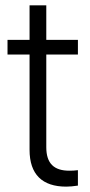

<svg xmlns="http://www.w3.org/2000/svg" viewBox="-20 -696 340 723"><path d="M229.5 6.8C243.2 6.8 255.4 5.4 273.4 2.9V-55.2C261.7 -53.7 252.4 -53.2 241.2 -53.2C183.1 -53.2 154.3 -80.6 154.3 -141.6V-490.7H273.4V-545.9H154.3V-675.8H91.3V-545.9H8.3V-490.7H91.3V-131.8C91.3 -39.1 139.2 6.8 229.5 6.8Z"/></svg>

Font: Guggenheim Sans Display Light
Style: Regular
Weight: 300
Designer: Modified by Tom Baber under direction of Pentagram Design 2023
Foundry: rsms
Version: Version 1.001;Glyphs 3.1.2 (3151)